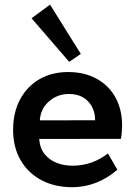

<svg xmlns="http://www.w3.org/2000/svg" viewBox="-20 -770 562 809"><path d="M474.5 -54.8Q430 -17 382.4 0.9Q334.8 18.8 285.8 18.8Q209 18.8 152.9 -11.8Q96.8 -42.2 66 -96.6Q35.2 -151 35.2 -222.5Q35.2 -296 64.5 -350.9Q93.8 -405.8 145.9 -436.1Q198 -466.5 266.8 -466.5Q336 -466.5 387.2 -438.2Q438.5 -410 466.5 -359.2Q494.5 -308.5 494.5 -241Q494.5 -229 493.2 -213.9Q492 -198.8 489.5 -185L145.2 -184.5Q148 -145.5 168.1 -120.6Q188.2 -95.8 218.8 -83.8Q249.2 -71.8 285 -71.8Q327.2 -71.8 365.4 -85.2Q403.5 -98.8 434.8 -123.5ZM380.8 -263.2Q380.5 -312.5 350.9 -343.2Q321.2 -374 270 -374Q222.2 -374 186.8 -343.2Q151.2 -312.5 147.8 -263ZM271.5 -509.5 113 -693 190.8 -750.5 320.5 -542.8Z"/></svg>

Font: Podkova VF Beta
Style: Regular
Weight: 400
Designer: Ilya Yudin
Foundry: Cyreal (www.cyreal.org)
Version: Version 2.100